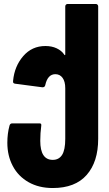

<svg xmlns="http://www.w3.org/2000/svg" viewBox="-20 -720 551 968"><path d="M17 0Q17 -47 28 -87Q31 -98 42 -98H180Q190 -98 188 -86Q183 -49 183 -10Q183 86 246 86Q277 86 293 61Q309 36 309 -20V-275Q309 -309 295.5 -327.5Q282 -346 259 -346Q220 -346 208 -290Q205 -279 193 -280L56 -298Q50 -299 47.5 -302Q45 -305 46 -313Q53 -386 97 -437Q141 -488 209 -488Q241 -488 265.5 -476.5Q290 -465 303 -446Q305 -442 307 -442Q309 -442 309 -446V-688Q309 -693 312.5 -696.5Q316 -700 321 -700H463Q468 -700 471.5 -696.5Q475 -693 475 -688V-20Q475 96 417 162Q359 228 246 228Q176 228 124 198.5Q72 169 44.5 117Q17 65 17 0Z"/></svg>

Font: Barlow GEO ExtraBold
Style: Regular
Weight: 800
Designer: Jeremy Tribby
Foundry: Tribby Type
Version: Version 1.408